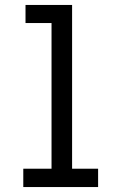

<svg xmlns="http://www.w3.org/2000/svg" viewBox="-20 -755 490 775"><path d="M74 0V-74H188V-662H83V-735H271V-74H376V0Z"/></svg>

Font: Zed Sans Extended
Style: Regular
Weight: 400
Width: 7
Designer: Belleve Invis
Foundry: Belleve Invis
Version: Version 1.0.0; ttfautohint (v1.8.4)